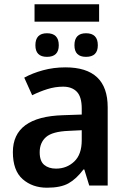

<svg xmlns="http://www.w3.org/2000/svg" viewBox="-20 -865 593 895"><path d="M361 -258V-211Q361 -145 326 -112Q291 -79 241 -79Q207 -79 186 -96.5Q165 -114 165 -155Q165 -200 194.5 -226Q224 -252 300 -255ZM285 -551Q230 -551 180.5 -537.5Q131 -524 93 -503L130 -421Q164 -438 200.5 -449.5Q237 -461 274 -461Q315 -461 338 -437.5Q361 -414 361 -359V-331L274 -328Q40 -321 40 -156Q40 -70 85.5 -30Q131 10 199 10Q263 10 299.5 -10.5Q336 -31 369 -75H373L396 0H482V-365Q482 -551 285 -551ZM442 -845H141V-764H442ZM381 -710Q327 -710 327 -654Q327 -600 381 -600Q436 -600 436 -654Q436 -710 381 -710ZM199 -710Q145 -710 145 -654Q145 -600 199 -600Q254 -600 254 -654Q254 -710 199 -710Z"/></svg>

Font: Noto Sans Display Medium
Style: Regular
Weight: 500
Designer: Monotype Design Team
Foundry: Monotype Imaging Inc.
Version: Version 1.900